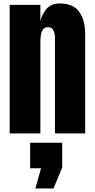

<svg xmlns="http://www.w3.org/2000/svg" viewBox="-20 -760 539 1094"><path d="M35.2 0V-732.4H210V-639.2Q219.7 -681.2 246.3 -710.7Q272.9 -740.2 320.3 -740.2Q396.5 -740.2 430.9 -693.4Q465.3 -646.5 465.3 -564.9V0H293V-546.9Q293 -568.4 284.2 -586.7Q275.4 -605 253.9 -605Q233.9 -605 224.4 -591.1Q214.8 -577.1 212.4 -556.4Q210 -535.6 210 -515.1V0ZM181.6 314 213.9 198.7H151.9V53.2H334.5V194.3L284.7 314Z"/></svg>

Font: webenart
Style: Regular
Weight: 400
Designer: Vernon Adams
Foundry: Vernon Adams
Version: Version 2.116; ttfautohint (v1.8.3)